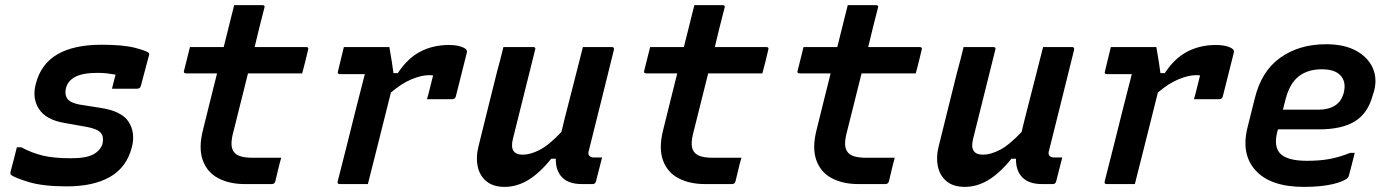

<svg xmlns="http://www.w3.org/2000/svg" viewBox="-20 -720 5440 751"><path d="M377 -545Q462 -545 508 -533Q554 -521 562 -513Q565 -509 562 -501L531 -384Q528 -373 516 -373H418L420 -381Q424 -395 426.5 -406.5Q429 -418 432 -428Q416 -431 399 -433Q382 -435 362 -435Q304 -435 274.5 -419.5Q245 -404 238 -375Q232 -351 243 -334.5Q254 -318 291 -311L374 -298Q457 -285 483.5 -243Q510 -201 496 -145Q476 -66 411 -28.5Q346 9 242 9Q147 9 90.5 -8.5Q34 -26 22 -37Q20 -40 21 -47Q29 -76 34.5 -98.5Q40 -121 46 -144H63Q104 -122 147 -111.5Q190 -101 257 -101Q319 -101 346.5 -117Q374 -133 381 -158Q387 -184 374.5 -200Q362 -216 317 -224L233 -239Q160 -251 132.5 -293.5Q105 -336 120 -392Q140 -470 204.5 -507.5Q269 -545 377 -545Z M1080 -103Q1073 -79 1068 -57Q1063 -35 1057 -11Q1054 0 1043 0H938Q877 0 833.5 -23Q790 -46 773 -93.5Q756 -141 774 -212Q788 -268 801.5 -323Q815 -378 829 -433H709Q696 -433 700 -444Q706 -469 711.5 -490Q717 -511 723 -536H855Q863 -570 871 -600Q877 -626 883.5 -650.5Q890 -675 896 -700H1006Q1018 -700 1014 -689Q1004 -651 994.5 -612.5Q985 -574 976 -536H1177Q1189 -536 1185 -525Q1179 -500 1174 -479Q1169 -458 1162 -433H950Q936 -377 922 -321Q908 -265 894 -209Q885 -177 885.5 -155.5Q886 -134 899 -121Q917 -103 967 -103Z M1325 -536H1503Q1503 -536 1506 -518Q1509 -500 1513 -476Q1517 -452 1519 -434H1536Q1574 -492 1624 -518Q1674 -544 1735 -544Q1761 -544 1778.5 -539Q1796 -534 1803 -527Q1808 -521 1806 -514L1763 -343Q1760 -332 1749 -332H1650L1655 -349Q1664 -386 1674 -425Q1669 -426 1658 -426Q1629 -426 1590 -410Q1551 -394 1509 -358Q1494 -298 1477 -230.5Q1460 -163 1444 -99Q1437 -73 1431 -48Q1425 -23 1419 0H1309Q1298 0 1301 -11Q1317 -73 1335.5 -147Q1354 -221 1372.5 -295Q1391 -369 1407 -430H1310Q1298 -430 1302 -441Q1308 -465 1313.5 -488.5Q1319 -512 1325 -536Z M1949 -536H2065Q2077 -536 2073 -525Q2051 -437 2029.5 -350.5Q2008 -264 1986 -176Q1971 -115 2025 -115Q2055 -115 2091.5 -134Q2128 -153 2176 -204Q2188 -255 2201 -304.5Q2214 -354 2228 -410Q2242 -466 2260 -536H2373Q2384 -536 2381 -524Q2357 -427 2331.5 -324.5Q2306 -222 2284 -134Q2278 -116 2286 -110Q2291 -104 2304 -104H2335Q2329 -81 2323 -57Q2317 -33 2311 -10Q2308 0 2298 0H2256Q2204 0 2178.5 -26.5Q2153 -53 2154 -99H2136Q2090 -42 2045.5 -15.5Q2001 11 1954 11Q1909 11 1882.5 -11Q1856 -33 1848.5 -69Q1841 -105 1851 -145Q1869 -219 1887.5 -292.5Q1906 -366 1924 -439Q1931 -465 1937.5 -489.5Q1944 -514 1949 -536Z M2880 -103Q2873 -79 2868 -57Q2863 -35 2857 -11Q2854 0 2843 0H2738Q2677 0 2633.5 -23Q2590 -46 2573 -93.5Q2556 -141 2574 -212Q2588 -268 2601.5 -323Q2615 -378 2629 -433H2509Q2496 -433 2500 -444Q2506 -469 2511.5 -490Q2517 -511 2523 -536H2655Q2663 -570 2671 -600Q2677 -626 2683.5 -650.5Q2690 -675 2696 -700H2806Q2818 -700 2814 -689Q2804 -651 2794.5 -612.5Q2785 -574 2776 -536H2977Q2989 -536 2985 -525Q2979 -500 2974 -479Q2969 -458 2962 -433H2750Q2736 -377 2722 -321Q2708 -265 2694 -209Q2685 -177 2685.5 -155.5Q2686 -134 2699 -121Q2717 -103 2767 -103Z M3480 -103Q3473 -79 3468 -57Q3463 -35 3457 -11Q3454 0 3443 0H3338Q3277 0 3233.5 -23Q3190 -46 3173 -93.5Q3156 -141 3174 -212Q3188 -268 3201.5 -323Q3215 -378 3229 -433H3109Q3096 -433 3100 -444Q3106 -469 3111.5 -490Q3117 -511 3123 -536H3255Q3263 -570 3271 -600Q3277 -626 3283.5 -650.5Q3290 -675 3296 -700H3406Q3418 -700 3414 -689Q3404 -651 3394.5 -612.5Q3385 -574 3376 -536H3577Q3589 -536 3585 -525Q3579 -500 3574 -479Q3569 -458 3562 -433H3350Q3336 -377 3322 -321Q3308 -265 3294 -209Q3285 -177 3285.5 -155.5Q3286 -134 3299 -121Q3317 -103 3367 -103Z M3749 -536H3865Q3877 -536 3873 -525Q3851 -437 3829.5 -350.5Q3808 -264 3786 -176Q3771 -115 3825 -115Q3855 -115 3891.5 -134Q3928 -153 3976 -204Q3988 -255 4001 -304.5Q4014 -354 4028 -410Q4042 -466 4060 -536H4173Q4184 -536 4181 -524Q4157 -427 4131.5 -324.5Q4106 -222 4084 -134Q4078 -116 4086 -110Q4091 -104 4104 -104H4135Q4129 -81 4123 -57Q4117 -33 4111 -10Q4108 0 4098 0H4056Q4004 0 3978.5 -26.5Q3953 -53 3954 -99H3936Q3890 -42 3845.5 -15.5Q3801 11 3754 11Q3709 11 3682.5 -11Q3656 -33 3648.5 -69Q3641 -105 3651 -145Q3669 -219 3687.5 -292.5Q3706 -366 3724 -439Q3731 -465 3737.5 -489.5Q3744 -514 3749 -536Z M4325 -536H4503Q4503 -536 4506 -518Q4509 -500 4513 -476Q4517 -452 4519 -434H4536Q4574 -492 4624 -518Q4674 -544 4735 -544Q4761 -544 4778.5 -539Q4796 -534 4803 -527Q4808 -521 4806 -514L4763 -343Q4760 -332 4749 -332H4650L4655 -349Q4664 -386 4674 -425Q4669 -426 4658 -426Q4629 -426 4590 -410Q4551 -394 4509 -358Q4494 -298 4477 -230.5Q4460 -163 4444 -99Q4437 -73 4431 -48Q4425 -23 4419 0H4309Q4298 0 4301 -11Q4317 -73 4335.5 -147Q4354 -221 4372.5 -295Q4391 -369 4407 -430H4310Q4298 -430 4302 -441Q4308 -465 4313.5 -488.5Q4319 -512 4325 -536Z M5167 -547Q5238 -547 5284.5 -521.5Q5331 -496 5349.5 -454Q5368 -412 5354 -362L5349 -346Q5330 -276 5279 -245Q5228 -214 5139 -214H4979L4977 -208Q4961 -150 4986 -121Q5013 -91 5092 -91Q5144 -91 5182.5 -98.5Q5221 -106 5261 -122H5279Q5268 -77 5256 -33Q5255 -30 5254 -28Q5253 -26 5251 -24Q5237 -10 5191.5 0.5Q5146 11 5080 11Q4950 11 4891.5 -53Q4833 -117 4860 -223L4888 -335Q4914 -442 4988 -494.5Q5062 -547 5167 -547ZM5150 -449Q5095 -449 5059.5 -421Q5024 -393 5008 -330L4998 -291H5138Q5176 -291 5201.5 -307Q5227 -323 5236 -357Q5247 -401 5222 -426Q5212 -437 5194 -443Q5176 -449 5150 -449Z"/></svg>

Font: Recursive Mn Lnr St SmB
Style: Italic
Weight: 600
Italic angle: -15°
Monospace: yes
Version: Version 1.079;hotconv 1.0.112;makeotfexe 2.5.65598; ttfautoh